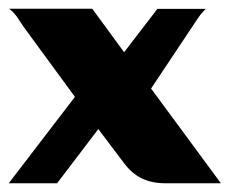

<svg xmlns="http://www.w3.org/2000/svg" viewBox="-26 -420 526 440"><path d="M-6 0 145.7 -198 28.4 -358.2Q21.4 -369.2 13 -381.2Q4.5 -393.2 -5.3 -400H185.4L258.4 -300.3L334.7 -399.7H445.5Q443.5 -397.4 438.8 -392.6Q434.2 -387.8 427.4 -378L320.2 -217.1L480.2 0H353Q321.9 0 299.1 -11.1Q276.2 -22.2 258.8 -45.4L199.3 -124.2L104.8 0Z"/></svg>

Font: Genos Thin
Style: Regular
Weight: 100
Designer: Robert E. Leuschke
Foundry: Robert E. Leuschke
Version: Version 1.010